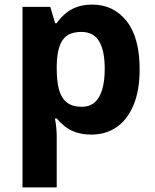

<svg xmlns="http://www.w3.org/2000/svg" viewBox="-20 -576 673 836"><path d="M382 -556Q474 -556 531 -484.5Q588 -413 588 -274Q588 -181 561 -117.5Q534 -54 487 -22Q440 10 378 10Q339 10 310.5 0Q282 -10 262 -26Q242 -42 227 -60H219Q223 -41 225 -20.5Q227 0 227 20V240H78V-546H199L220 -475H227Q242 -497 263 -515.5Q284 -534 313.5 -545Q343 -556 382 -556ZM334 -437Q295 -437 272 -421Q249 -405 238.5 -372.5Q228 -340 227 -291V-275Q227 -222 237 -185.5Q247 -149 271 -130Q295 -111 336 -111Q370 -111 392 -130Q414 -149 425 -186Q436 -223 436 -276Q436 -356 411.5 -396.5Q387 -437 334 -437Z"/></svg>

Font: Noto Sans Tamil
Style: Regular
Weight: 400
Designer: Jelle Bosma - Monotype Design Team
Foundry: Monotype Imaging Inc.
Version: Version 2.003